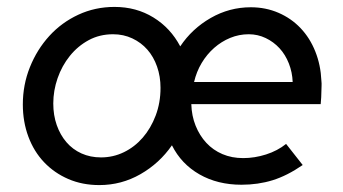

<svg xmlns="http://www.w3.org/2000/svg" viewBox="-20 -525 992 555"><path d="M46 -223Q46 -280 66.5 -331Q87 -382 122.5 -421Q158 -460 206.5 -482.5Q255 -505 311 -505Q374 -505 423.5 -474.5Q473 -444 501 -391Q535 -442 589 -473Q643 -504 705 -504Q748 -504 785 -488Q822 -472 849 -443.5Q876 -415 891.5 -376Q907 -337 909 -292Q910 -284 909.5 -276Q909 -268 909 -260Q909 -252 908.5 -244Q908 -236 907 -224H533Q534 -190 545.5 -161.5Q557 -133 576.5 -112Q596 -91 623 -79.5Q650 -68 683 -68Q716 -68 749 -78.5Q782 -89 807 -109Q819 -94 831 -78.5Q843 -63 855 -48Q810 -17 768 -4Q726 9 678 9Q609 9 556.5 -21Q504 -51 477 -105Q441 -53 386 -21.5Q331 10 267 10Q218 10 177.5 -7.5Q137 -25 107.5 -56Q78 -87 62 -130Q46 -173 46 -223ZM272 -70Q307 -70 338 -85Q369 -100 392.5 -127Q416 -154 430 -191Q444 -228 444 -271Q444 -304 434 -332.5Q424 -361 406 -381.5Q388 -402 362.5 -414Q337 -426 307 -426Q268 -426 236.5 -409Q205 -392 182 -363.5Q159 -335 146.5 -299Q134 -263 134 -226Q134 -192 144 -163.5Q154 -135 172 -114Q190 -93 215.5 -81.5Q241 -70 272 -70ZM699 -426Q671 -426 645.5 -415.5Q620 -405 599 -386.5Q578 -368 563 -343Q548 -318 541 -288H826Q825 -316 815 -341.5Q805 -367 788 -385.5Q771 -404 748 -415Q725 -426 699 -426Z"/></svg>

Font: Rosa Sans
Style: Italic
Weight: 400
Italic angle: -12°
Designer: Pentagram / MCKL
Foundry: Pentagram / MCKL
Version: Version 1.005;September 16, 2019;FontCreator 11.5.0.2425 64-